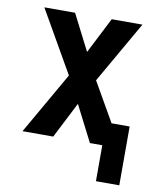

<svg xmlns="http://www.w3.org/2000/svg" viewBox="-78 -581 655 794"><g transform="rotate(10 250.0 -184.5)"><path d="M379 151V0H327L250 -151L173 0H44L193 -260L44 -520H173L250 -369L327 -520H456L307 -260L401 -96H477V151Z"/></g></svg>

Font: Iosevka SS18
Style: Bold
Weight: 700
Monospace: yes
Designer: Belleve Invis
Foundry: Belleve Invis
Version: Version 25.1.1; ttfautohint (v1.8.4)